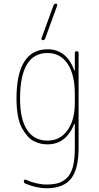

<svg xmlns="http://www.w3.org/2000/svg" viewBox="-20 -800 540 1051"><path d="M213.9 -580.1Q210 -580.1 208 -583Q206.1 -585.9 207 -589.8L272.5 -769.5Q275.4 -779.3 286.1 -780.3Q290 -780.3 292 -777.3Q293.9 -774.4 293 -769.5L227.5 -589.8Q224.6 -580.1 213.9 -580.1ZM240.2 -509.8Q89.8 -509.8 89.8 -259.8Q89.8 -146.5 128.4 -88.4Q167 -30.3 240.2 -30.3Q308.6 -30.3 349.1 -86.4Q389.6 -142.6 389.6 -235.4V-285.2Q389.6 -391.6 350.1 -450.7Q310.5 -509.8 240.2 -509.8ZM240.2 -9.8Q222.7 -9.8 205.6 -13.2Q188.5 -16.6 168.5 -25.9Q148.4 -35.2 131.8 -53.7Q115.2 -72.3 100.6 -98.1Q85.9 -124 78.1 -166Q70.3 -208 70.3 -259.8Q70.3 -529.3 240.2 -530.3Q343.8 -530.3 386.7 -415Q386.7 -413.1 388.7 -413.1Q389.6 -413.1 389.6 -414.1V-509.8Q389.6 -519.5 399.9 -519.5Q410.2 -519.5 410.2 -509.8V9.8Q410.2 126 368.7 178.2Q327.1 230.5 235.4 230.5Q181.6 230.5 119.1 205.1Q110.4 202.1 110.4 190.4Q110.4 186.5 113.8 184.1Q117.2 181.6 121.1 183.6Q179.7 210 235.4 210Q273.4 210 299.3 202.1Q325.2 194.3 347.2 172.9Q369.1 151.4 379.4 111.3Q389.6 71.3 389.6 9.8V-121.1Q389.6 -122.1 388.7 -122.1Q386.7 -122.1 386.7 -121.1Q340.8 -9.8 240.2 -9.8Z"/></svg>

Font: Rounded-X Mgen+ 1m thin
Style: Regular
Weight: 100
Designer: [Source Han Sans]
Ryoko NISHIZUKA  (kana & ideographs); Paul D. Hunt (Latin, Greek & Cyrillic); Wenlong ZHANG  (bopomofo
Version: Version 1.059.20150602